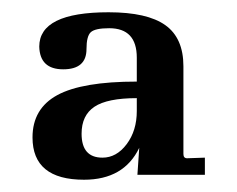

<svg xmlns="http://www.w3.org/2000/svg" viewBox="-20 -635 387 313"><path d="M117 -342Q33 -342 33 -411Q33 -458 73.5 -480Q114 -502 203 -502V-541Q203 -589 158 -589Q135 -589 128 -582.5Q121 -576 121 -555Q121 -522 83 -522Q45 -522 44 -559Q44 -615 157 -615Q220 -615 249.5 -594Q279 -573 279 -527V-384Q279 -377 285 -377L314 -378V-350H204L207 -394Q182 -342 117 -342ZM147 -378Q170 -378 186.5 -400Q203 -422 203 -454V-475Q155 -475 134 -461Q113 -447 113 -417Q113 -378 147 -378Z"/></svg>

Font: UnnaMedium
Style: Regular
Weight: 500
Designer: Jorge de Buen Unna
Foundry: Omnibus-Type
Version: Version 2.008;hotconv 1.0.109;makeotfexe 2.5.65596